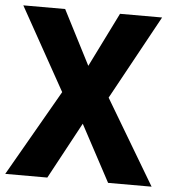

<svg xmlns="http://www.w3.org/2000/svg" viewBox="-52 -761 723 809"><g transform="rotate(5 310.0 -357.0)"><path d="M619 0H435L307 -239L178 0H0L209 -364L14 -714H191L309 -484L423 -714H601L406 -358Z"/></g></svg>

Font: Noto Sans SemiCondensed ExtraBold
Style: Regular
Weight: 800
Width: 4
Designer: Monotype Design Team
Foundry: Monotype Imaging Inc.
Version: Version 2.013; ttfautohint (v1.8.4.7-5d5b)